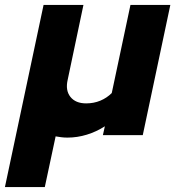

<svg xmlns="http://www.w3.org/2000/svg" viewBox="-65 -549 716 780"><path d="M274 -529 210 -225Q200 -182 221 -155.5Q242 -129 285 -129Q316 -129 342.5 -140Q369 -151 389 -171L465 -529H627L515 0H353L361 -36Q327 -14 288 -2Q249 10 209 10Q196 10 184 8.5Q172 7 161 5L117 211H-45L112 -529Z"/></svg>

Font: Red Hat Text
Style: Bold Italic
Weight: 700
Italic angle: -12°
Designer: Pentagram / MCKL
Foundry: Pentagram / MCKL
Version: Version 1.003; Red Hat Text Bold Italic